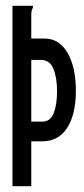

<svg xmlns="http://www.w3.org/2000/svg" viewBox="-20 -643 290 663"><path d="M23 0V-623H93Q94 -622 94 -620Q94 -617 91 -610.5Q88 -604 88 -595V-510H133Q185 -510 213.5 -460Q242 -410 242 -330Q242 -248 212 -201.5Q182 -155 126 -155H88V0ZM88 -223H126Q154 -223 165.5 -252.5Q177 -282 177 -328Q177 -374 164.5 -405Q152 -436 122 -436H88Z"/></svg>

Font: Inconsolata UltraCondensed SemiBold
Style: Regular
Weight: 600
Width: 1
Monospace: yes
Designer: Raph Levien, Cyreal, Brenton Simpson
Foundry: Raph Levien, Cyreal, Google
Version: Version 3.001; ttfautohint (v1.8.2.53-6de2)